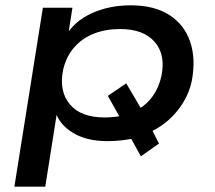

<svg xmlns="http://www.w3.org/2000/svg" viewBox="-20 -521 807 721"><path d="M34 180 141 -492H252L235 -383H225Q257 -440 323 -470.5Q389 -501 471 -501Q559 -501 615.5 -465Q672 -429 694 -364.5Q716 -300 700 -216Q687 -156 646 -105Q605 -54 544 -25L548 -39L577 18L509 66L466 -12L487 -2Q463 3 437 6Q411 9 383 9Q305 9 253.5 -22.5Q202 -54 188 -103L195 -105L150 180ZM372 -80Q392 -80 410.5 -82Q429 -84 446 -88L435 -72L385 -161L454 -208L514 -106L500 -111Q533 -130 555 -162Q577 -194 586 -235Q603 -315 561 -363.5Q519 -412 431 -412Q376 -412 332 -394.5Q288 -377 258.5 -343Q229 -309 217 -259Q201 -178 242.5 -129Q284 -80 372 -80Z"/></svg>

Font: Nunito Sans 10pt Expanded SemiBold
Style: Italic
Weight: 600
Width: 7
Italic angle: -9°
Designer: Vernon Adams
Foundry: Vernon Adams
Version: Version 3.101;gftools[0.9.27]